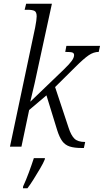

<svg xmlns="http://www.w3.org/2000/svg" viewBox="-20 -780 552 1021"><path d="M415 7Q375 7 350.5 -1Q326 -9 311 -29.5Q296 -50 284 -88L227 -273L135 -195L94 0H33L167 -634Q171 -653 173 -669.5Q175 -686 175 -693Q175 -716 163.5 -722Q152 -728 127 -728H111L119 -760H256L186 -438Q177 -394 164.5 -338.5Q152 -283 141 -239L320 -411Q350 -440 362 -457Q374 -474 374 -487Q374 -497 365.5 -500.5Q357 -504 327 -504L333 -536H512L505 -504Q478 -504 451.5 -486Q425 -468 380 -423L273 -317L345 -100Q358 -60 376 -42.5Q394 -25 433 -25L426 7ZM103 211Q118 179 133.5 137Q149 95 160 61H219L218 68Q211 86 194 115Q177 144 158.5 173.5Q140 203 126 221H102Z"/></svg>

Font: Noto Serif Condensed Light
Style: Italic
Weight: 300
Width: 3
Italic angle: -12°
Designer: Monotype Design Team
Foundry: Monotype Imaging Inc.
Version: Version 2.014; ttfautohint (v1.8.4.7-5d5b)